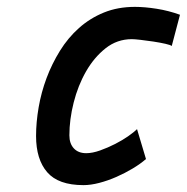

<svg xmlns="http://www.w3.org/2000/svg" viewBox="-20 -529 544 559"><path d="M405 -66Q389 -52 366.5 -38.5Q344 -25 319 -14Q294 -3 269 3.5Q244 10 223 10Q150 10 117.5 -27.5Q85 -65 85 -133Q85 -173 92.5 -216.5Q100 -260 115.5 -301.5Q131 -343 154.5 -381Q178 -419 210 -447.5Q242 -476 282.5 -492.5Q323 -509 373 -509Q401 -509 436 -503.5Q471 -498 504 -486L480 -395Q477 -398 461.5 -401.5Q446 -405 426.5 -408Q407 -411 389 -413Q371 -415 364 -415Q321 -415 287.5 -388.5Q254 -362 230.5 -321Q207 -280 194.5 -230.5Q182 -181 182 -135Q182 -111 195 -97Q208 -83 231 -83Q249 -83 271.5 -91Q294 -99 315.5 -110Q337 -121 354 -133Q371 -145 379 -153Z"/></svg>

Font: Panefresco 750wt
Style: Italic
Weight: 750
Foundry: Campivisivi & Chank Co
Version: Version 1.000